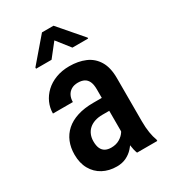

<svg xmlns="http://www.w3.org/2000/svg" viewBox="-186 -845 846 950"><g transform="rotate(-30 237.5 -370.0)"><path d="M302.2 -107.4V-370.6Q302.2 -397.9 294.7 -414.6Q287.1 -431.2 272.7 -438.7Q258.3 -446.3 236.8 -446.3Q214.4 -446.3 199 -437Q183.6 -427.7 175.8 -411.9Q168 -396 168 -375.5H54.2Q54.2 -407.2 67.1 -436.5Q80.1 -465.8 104.5 -488.8Q128.9 -511.7 163.6 -524.9Q198.2 -538.1 240.7 -538.1Q291.5 -538.1 331.1 -521.2Q370.6 -504.4 393.3 -467Q416 -429.7 416 -369.1V-122.6Q416 -85.9 420.7 -57.4Q425.3 -28.8 433.6 -7.8V0H317.9Q310.1 -19 306.2 -48.8Q302.2 -78.6 302.2 -107.4ZM317.4 -321.8 317.9 -248H263.2Q238.8 -248 219.2 -241.5Q199.7 -234.9 186.3 -222.9Q172.9 -210.9 165.8 -193.8Q158.7 -176.8 158.7 -156.2Q158.7 -131.3 165.8 -115.7Q172.9 -100.1 186.8 -92.5Q200.7 -85 220.7 -85Q248 -85 268.3 -96.9Q288.6 -108.9 299.6 -126Q310.5 -143.1 308.1 -157.2L334 -109.9Q330.1 -91.3 319.6 -70.8Q309.1 -50.3 292.5 -31.7Q275.9 -13.2 252.4 -1.7Q229 9.8 198.2 9.8Q153.8 9.8 119.1 -8.8Q84.5 -27.3 64.7 -62.3Q44.9 -97.2 44.9 -146Q44.9 -185.5 58.1 -217.8Q71.3 -250 97.2 -273.2Q123 -296.4 162.4 -309.1Q201.7 -321.8 254.4 -321.8ZM273.9 -750.5 390.6 -615.2V-609.9H300.8L241.2 -685.5L181.2 -609.4H92.8V-616.2L208 -750.5Z"/></g></svg>

Font: Roboto Condensed Medium
Style: Regular
Weight: 500
Designer: Christian Robertson
Foundry: Google
Version: Version 3.0